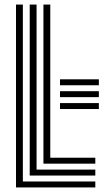

<svg xmlns="http://www.w3.org/2000/svg" viewBox="-20 -820 466 840"><path d="M50 0V-800H80V-26H397V0ZM110 -52V-800H140V-78H397V-52ZM170 -104V-800H200V-130H397V-104ZM242.5 -369H412.5V-343H242.5ZM242.5 -421H412.5V-395H242.5ZM242.5 -473H412.5V-447H242.5Z"/></svg>

Font: Big Shoulders Inline Text Thin Black
Style: Regular
Weight: 900
Version: Version 2.002